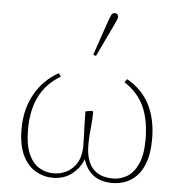

<svg xmlns="http://www.w3.org/2000/svg" viewBox="-54 -822 834 887"><g transform="rotate(5 362.5 -378.5)"><path d="M223 13Q181 13 143.5 -8.5Q106 -30 83 -77Q60 -124 60 -200Q60 -291 99 -361Q138 -431 209 -471L220 -456Q153 -416 121.5 -352.5Q90 -289 90 -200Q90 -129 108.5 -87Q127 -45 157.5 -26.5Q188 -8 223 -8Q279 -8 315 -44.5Q351 -81 351 -145Q351 -174 350 -196Q349 -218 348 -243Q347 -268 347 -306L377 -311L383 -307Q382 -268 379.5 -243Q377 -218 375.5 -198Q374 -178 374 -152Q374 -82 405.5 -45Q437 -8 502 -8Q534 -8 564.5 -25.5Q595 -43 615 -85.5Q635 -128 635 -201Q635 -290 607 -352Q579 -414 515 -456L526 -471Q597 -431 631 -364Q665 -297 665 -206Q665 -141 650 -98.5Q635 -56 610.5 -31.5Q586 -7 557 3Q528 13 499 13Q394 13 363 -86Q349 -45 312 -16Q275 13 223 13ZM360 -570 415 -730Q422 -750 427 -760Q432 -770 443 -770Q449 -770 454 -766Q459 -762 459 -754Q459 -747 455.5 -739.5Q452 -732 443 -712L373 -565Z"/></g></svg>

Font: Source Serif 4 ExtraLight
Style: Regular
Weight: 200
Designer: Frank Grießhammer
Foundry: Adobe
Version: Version 4.005;hotconv 1.1.0;makeotfexe 2.6.0